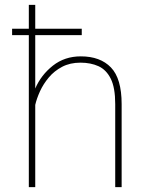

<svg xmlns="http://www.w3.org/2000/svg" viewBox="-20 -770 602 790"><path d="M316.4 -651.9V-625.5H125V-405.8Q148.9 -461.4 197.5 -499.8Q246.1 -538.1 312.5 -538.1Q392.6 -538.1 436.5 -492.4Q480.5 -446.8 480.5 -341.8V0H454.1V-341.8Q454.1 -409.2 435.8 -446Q417.5 -482.9 385.3 -497.6Q353 -512.2 311 -512.2Q268.1 -512.2 235.6 -495.1Q203.1 -478 180.7 -451.2Q158.2 -424.3 144.5 -394.3Q130.9 -364.3 125 -338.4V0H98.6V-625.5H29.8V-651.9H98.6V-750H125V-651.9Z"/></svg>

Font: Vazirmatn UI FD Thin
Style: Regular
Weight: 100
Designer: Saber Rastikerdar
Foundry: Saber Rastikerdar
Version: Version 33.003